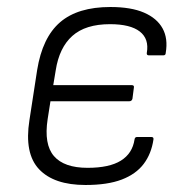

<svg xmlns="http://www.w3.org/2000/svg" viewBox="-20 -516 533 548"><path d="M224 12Q134 12 91.5 -33Q49 -78 64 -173L86 -316Q101 -409 151.5 -452.5Q202 -496 295 -496Q354 -496 391 -480Q428 -464 444 -435Q460 -406 453 -365Q453 -358 446 -358H405Q398 -358 399 -365Q406 -405 379 -426Q352 -447 294 -447Q224 -447 186.5 -413.5Q149 -380 139 -315L132 -273H356Q364 -273 362 -265L358 -234Q356 -227 349 -227H124L116 -176Q105 -104 134 -70.5Q163 -37 230 -37Q292 -37 325 -57.5Q358 -78 364 -118Q365 -125 371 -125H412Q419 -125 418 -118Q412 -77 390 -48Q368 -19 327.5 -3.5Q287 12 224 12Z"/></svg>

Font: Sofia Sans Light
Style: Italic
Weight: 300
Italic angle: -9°
Version: Version 4.100-B